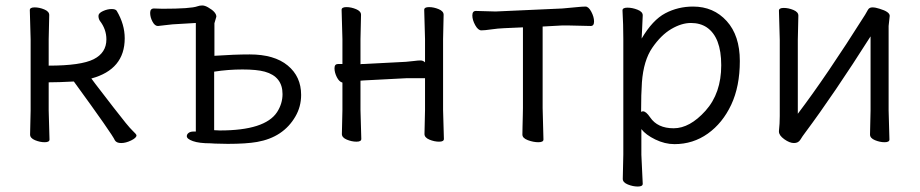

<svg xmlns="http://www.w3.org/2000/svg" viewBox="-20 -510 3362 702"><path d="M90 -18 92 -106V-366L89 -473Q89 -483 106.5 -483Q124 -483 142 -475.5Q160 -468 160 -455L158 -366V-270Q276 -270 322.5 -293.5Q369 -317 369 -366Q369 -403 345 -434Q340 -442 340 -452Q340 -462 356.5 -469.5Q373 -477 388 -477Q403 -477 407 -470Q436 -421 436 -370Q436 -256 314 -223Q315 -221 328.5 -203.5Q342 -186 395.5 -116.5Q449 -47 464 -33Q479 -19 479 -15Q479 -6 459.5 3.5Q440 13 423 13Q406 13 400 3Q392 -17 250 -212Q193 -209 158 -209V-106L161 0Q161 10 143.5 10Q126 10 108 2.5Q90 -5 90 -18Z M1013 -166Q1013 -230 948 -248Q919 -256 866.5 -256Q814 -256 763 -248V-34L784 -33Q949 -33 993 -100Q1013 -131 1013 -166ZM813 16 766 15 750 14Q708 14 685.5 6Q663 -2 663 -12Q663 -19 669.5 -24Q676 -29 687 -29H696V-426L611 -421Q599 -420 584 -418Q569 -416 558 -415H557Q546 -415 537.5 -431Q529 -447 529 -463Q529 -479 543 -479L574 -478Q678 -478 702 -487Q710 -490 719.5 -490Q729 -490 741 -483Q771 -466 771 -449L764 -425V-306Q837 -311 893 -311Q983 -311 1032 -270.5Q1081 -230 1081 -163Q1081 -120 1060 -84Q1016 -8 920 9Q880 16 813 16Z M1532 -20 1534 -108V-224H1465L1311 -216L1298 -215V-108L1301 -2Q1301 8 1283.5 8Q1266 8 1248 0.5Q1230 -7 1230 -20L1232 -108V-208Q1220 -211 1211.5 -228Q1203 -245 1203 -260.5Q1203 -276 1216 -276H1232V-367L1229 -474Q1229 -484 1246.5 -484Q1264 -484 1282 -476.5Q1300 -469 1300 -456L1298 -367V-275Q1301 -276 1305 -276H1310L1464 -284Q1479 -285 1493.5 -287Q1508 -289 1517.5 -289Q1527 -289 1534 -282V-367L1531 -474Q1531 -484 1548.5 -484Q1566 -484 1584 -476.5Q1602 -469 1602 -456L1600 -367V-108L1603 -2Q1603 8 1585.5 8Q1568 8 1550 0.5Q1532 -7 1532 -20Z M1964 -115 1967 0Q1967 10 1948.5 10Q1930 10 1910 2.5Q1890 -5 1890 -18Q1890 -26 1890.5 -46.5Q1891 -67 1891.5 -87.5Q1892 -108 1892 -115V-410L1824 -407Q1800 -406 1776 -402.5Q1752 -399 1740 -399Q1728 -399 1717.5 -418Q1707 -437 1707 -453.5Q1707 -470 1720 -470L1792 -468L2036 -479Q2061 -481 2085 -483.5Q2109 -486 2120.5 -486Q2132 -486 2142 -467Q2152 -448 2152 -431.5Q2152 -415 2140 -415L2054 -417H2037L1964 -413Z M2324 -101Q2328 -103 2331 -103Q2342 -103 2357 -81Q2384 -41 2443 -41Q2502 -41 2559.5 -105Q2617 -169 2617 -271.5Q2617 -374 2564 -410Q2540 -426 2506 -426Q2472 -426 2434.5 -404Q2397 -382 2365 -335.5Q2333 -289 2327 -209Q2324 -167 2324 -101ZM2257 144 2259 55V-368Q2259 -421 2256 -472Q2256 -482 2274 -482Q2292 -482 2311 -474.5Q2330 -467 2330 -454Q2330 -448 2329 -432Q2328 -416 2327.5 -398.5Q2327 -381 2326 -369Q2366 -437 2412.5 -461.5Q2459 -486 2514 -486Q2589 -486 2637 -433Q2685 -380 2685 -287Q2685 -194 2653.5 -127Q2622 -60 2568 -21.5Q2514 17 2446 17Q2411 17 2376 0Q2341 -17 2325 -38V56L2330 162Q2330 172 2312 172Q2294 172 2275.5 164.5Q2257 157 2257 144Z M3161 -18 3163 -106V-377Q3029 -166 2924 -25Q2914 -12 2906.5 0.5Q2899 13 2883 13Q2867 13 2847.5 -1Q2828 -15 2828 -29V-31Q2831 -58 2831 -86V-364L2828 -471Q2828 -481 2845.5 -481Q2863 -481 2881 -473.5Q2899 -466 2899 -453L2897 -364V-94Q3001 -231 3143 -456Q3148 -464 3153 -473.5Q3158 -483 3169.5 -483Q3181 -483 3196 -478Q3233 -467 3233 -452L3229 -415V-106L3232 0Q3232 10 3214.5 10Q3197 10 3179 2.5Q3161 -5 3161 -18Z"/></svg>

Font: LXGW WenKai
Style: Regular
Weight: 400
Designer: LXGW / Fontworks Inc.
Foundry: LXGW / Fontworks Inc.
Version: Version 1.520; June 14, 2025